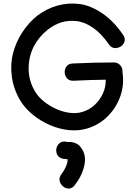

<svg xmlns="http://www.w3.org/2000/svg" viewBox="-20 -747 779 1113"><path d="M485 -2Q555 -23 605 -73.5Q655 -124 678 -190.5Q701 -257 690 -328V-335Q690 -356 675.5 -370.5Q661 -385 640 -385Q527 -385 402 -379Q377 -378 365.5 -362Q354 -346 355 -326.5Q356 -307 369 -292.5Q382 -278 406 -279Q506 -284 593 -285Q594 -243 576.5 -205Q559 -167 528.5 -138.5Q498 -110 457 -98Q424 -88 384 -93Q344 -98 305.5 -115.5Q267 -133 234.5 -159Q202 -185 183 -217Q146 -279 146 -349Q146 -419 176 -478Q206 -535 258 -576Q296 -605 337 -618Q379 -630 425.5 -624.5Q472 -619 521 -585Q569 -551 611 -490Q625 -470 644.5 -468.5Q664 -467 680.5 -478Q697 -489 702 -507.5Q707 -526 693 -546Q639 -625 572.5 -670Q506 -715 441 -724Q375 -732 312.5 -714.5Q250 -697 196 -656Q146 -616 109.5 -560Q73 -504 56 -440Q39 -376 48.5 -303.5Q58 -231 97 -165Q124 -120 168.5 -83.5Q213 -47 267 -23Q321 1 377.5 7Q434 13 485 -2ZM415 324Q448 282 463 234Q489 155 446 104Q426 79 388 76H369Q368 76 366 75Q342 70 326.5 82Q311 94 307 113Q303 132 311.5 149.5Q320 167 344 173Q354 175 372 176Q373 187 368 203Q358 234 335 264Q321 284 326 303Q331 322 346.5 334.5Q362 347 381 346Q400 345 415 324Z"/></svg>

Font: Balsamiq Sans
Style: Regular
Weight: 400
Designer: Michael Angeles
Foundry: Balsamiq SRL
Version: Version 1.020; ttfautohint (v1.8.4.7-5d5b);gftools[0.9.26]